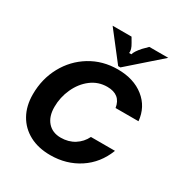

<svg xmlns="http://www.w3.org/2000/svg" viewBox="-179 -894 982 1037"><g transform="rotate(30 312.0 -376.0)"><path d="M36 -227Q36 -323 79 -402Q122 -481 197.5 -527Q273 -573 367 -573Q467 -573 531 -522Q595 -471 603 -386H460Q448 -463 365 -463Q309 -463 265 -429.5Q221 -396 196 -341Q171 -286 171 -226Q171 -167 201 -133Q231 -99 283 -99Q331 -99 367.5 -122Q404 -145 423 -184H573Q537 -91 459 -40Q381 11 281 11Q206 11 151 -18.5Q96 -48 66 -101.5Q36 -155 36 -227ZM359 -589 224 -763H342L359 -734Q379 -701 375 -680H389Q393 -699 424 -734L453 -763H571L373 -589Z"/></g></svg>

Font: Open Sauce Sans
Style: Bold Italic
Weight: 700
Italic angle: -10°
Designer: Alfredo Marco Pradil
Foundry: Creative Sauce Fz LLC
Version: Version 1.477